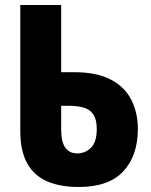

<svg xmlns="http://www.w3.org/2000/svg" viewBox="-20 -734 601 766"><path d="M294 12Q220 12 168 -10.5Q116 -33 88.5 -82.5Q61 -132 61 -210V-714H224V-446H275Q365 -446 421 -417Q477 -388 503.5 -336.5Q530 -285 530 -220Q530 -113 472 -50.5Q414 12 294 12ZM288 -122Q320 -122 343 -144.5Q366 -167 366 -220Q366 -258 352 -278Q338 -298 313 -305Q288 -312 252 -312H224V-219Q224 -168 240.5 -145Q257 -122 288 -122Z"/></svg>

Font: Noto Sans Display Condensed ExtraBold
Style: Regular
Weight: 800
Width: 3
Designer: Monotype Design Team
Foundry: Monotype Imaging Inc.
Version: Version 2.003